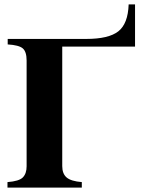

<svg xmlns="http://www.w3.org/2000/svg" viewBox="-20 -853 666 873"><path d="M594 -641H263V-98Q263 -63 283 -46Q303 -29 352 -25V0H14V-25Q67 -29 84 -46.5Q101 -64 101 -97V-578Q101 -618 83.5 -633Q66 -648 15 -651V-676H372Q474 -676 518 -710.5Q562 -745 565 -833H594Z"/></svg>

Font: STIX
Style: Bold
Weight: 700
Designer: MicroPress Inc., with final additions and corrections provided by Coen Hoffman, Elsevier (retired)
Version: Version 1.1.1